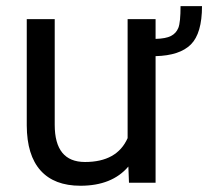

<svg xmlns="http://www.w3.org/2000/svg" viewBox="-20 -590 672 620"><path d="M632.3 -570.3Q632.3 -482.4 596.4 -446.5Q560.5 -410.6 482.4 -408.7V0H396.5L394.5 -52.2Q341.8 9.8 239.7 9.8Q155.3 9.8 111.1 -39.3Q66.9 -88.4 66.4 -184.6V-528.3H156.7V-187Q156.7 -66.9 254.4 -66.9Q357.9 -66.9 392.1 -144V-528.3H482.4V-464.4Q515.6 -465.3 532.2 -473.9Q548.8 -482.4 555.9 -500Q563 -517.6 563 -570.3Z"/></svg>

Font: Roboto
Style: Regular
Weight: 400
Designer: Google
Version: Version 2.134; 2016; ttfautohint (v1.6)